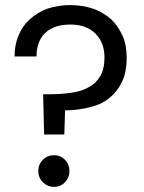

<svg xmlns="http://www.w3.org/2000/svg" viewBox="-20 -726 564 752"><path d="M37.1 -504.9Q37.1 -552.2 53.2 -587.9Q67.4 -624 97.2 -650.9Q127.9 -678.2 165 -691.9Q208.5 -706.1 254.9 -706.1Q301.8 -706.1 345.2 -691.9Q383.3 -678.2 415 -650.9Q442.4 -625 460 -585.9Q476.1 -550.3 476.1 -500Q476.1 -443.8 458 -405.8Q439.9 -367.7 408.2 -341.8Q377.9 -316.9 332 -306.2Q285.6 -293.9 234.9 -293.9L231.9 -199.2H152.8L148.9 -356.9H178.2Q221.7 -356.9 258.8 -362.8Q298.3 -367.7 326.2 -383.8Q355.5 -398.9 372.1 -426.8Q389.2 -455.6 389.2 -500Q389.2 -560.5 353 -595.2Q316.9 -629.9 255.9 -629.9Q192.9 -629.9 158.2 -598.1Q123 -564.5 123 -504.9ZM191.9 -118.2Q216.8 -118.2 234.9 -100.1Q252 -81.5 252 -56.2Q252 -30.8 234.9 -12.2Q216.8 5.9 191.9 5.9Q166 5.9 147.9 -12.2Q129.9 -30.3 129.9 -56.2Q129.9 -82 147.9 -100.1Q166 -118.2 191.9 -118.2Z"/></svg>

Font: PoppinsZ
Style: Regular
Weight: 400
Designer: Ninad Kale (Devanagari), Jonny Pinhorn (Latin)
Foundry: Indian Type Foundry
Version: Version 3.002;FEAKit 1.0